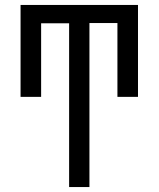

<svg xmlns="http://www.w3.org/2000/svg" viewBox="-20 -755 640 775"><path d="M259 0V-661H146V-364H63V-735H537V-364H454V-662H341V0Z"/></svg>

Font: Nova Nerd Font
Style: Regular
Weight: 400
Designer: Belleve Invis
Foundry: Belleve Invis
Version: Version 24.1.4; ttfautohint (v1.8.4);Nerd Fonts 3.1.1